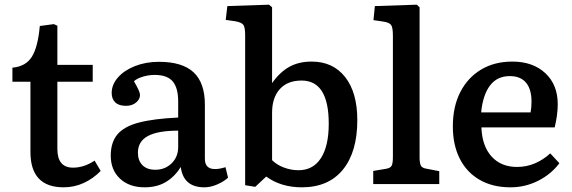

<svg xmlns="http://www.w3.org/2000/svg" viewBox="-20 -786 2445 820"><path d="M252 14Q110 14 110 -137V-437H33V-497Q90 -502 116 -543.5Q142 -585 150 -675L210 -683L225 -676V-509H376V-437H225V-150Q225 -70 292 -70Q339 -70 384 -100L410 -56Q378 -23 337.5 -4.5Q297 14 252 14Z M598 14Q532 14 492.5 -23Q453 -60 453 -121Q453 -178 481.5 -212Q510 -246 573 -262.5Q636 -279 741 -284V-352Q741 -411 717.5 -438.5Q694 -466 641 -466Q615 -466 590 -458.5Q565 -451 552 -439Q578 -395 578 -381Q578 -362 561 -348Q544 -334 518 -334Q488 -334 472.5 -348.5Q457 -363 457 -389Q457 -425 484 -455.5Q511 -486 557 -504Q603 -522 659 -522Q759 -522 807 -477Q855 -432 855 -339V-108Q855 -64 898 -64Q918 -64 943 -72L954 -27Q935 -10 907 2Q879 14 853 14Q763 14 752 -73Q726 -31 688 -8.5Q650 14 598 14ZM643 -61Q685 -61 713 -88.5Q741 -116 741 -158V-228Q654 -228 611.5 -205Q569 -182 569 -134Q569 -100 588.5 -80.5Q608 -61 643 -61Z M1070 12 1027 5V-635Q1027 -668 1020 -679Q1013 -690 986 -695L944 -701L951 -760L1129 -766L1142 -755V-437V-431Q1175 -478 1215.5 -500.5Q1256 -523 1311 -523Q1402 -523 1454 -457Q1506 -391 1506 -273Q1506 -137 1444.5 -61.5Q1383 14 1269 14Q1180 14 1117 -32ZM1255 -59Q1317 -59 1350.5 -110.5Q1384 -162 1384 -258Q1384 -442 1268 -442Q1208 -442 1175 -405.5Q1142 -369 1142 -304V-102Q1162 -82 1192.5 -70.5Q1223 -59 1255 -59Z M1574 0V-56L1628 -65Q1647 -68 1652.5 -78Q1658 -88 1658 -115V-634Q1658 -668 1650.5 -679Q1643 -690 1616 -694L1575 -700L1581 -760L1760 -766L1772 -755V-112Q1772 -91 1777 -79.5Q1782 -68 1804 -65L1856 -55V0Z M2160 14Q2084 14 2028.5 -18Q1973 -50 1943.5 -108.5Q1914 -167 1914 -246Q1914 -331 1946 -393Q1978 -455 2035 -489Q2092 -523 2168 -523Q2256 -523 2309 -473.5Q2362 -424 2362 -341Q2362 -296 2349 -242H2036Q2039 -162 2079.5 -117.5Q2120 -73 2188 -73Q2229 -73 2265 -88.5Q2301 -104 2330 -131L2369 -89Q2334 -42 2278.5 -14Q2223 14 2160 14ZM2035 -306H2246Q2250 -326 2250 -352Q2250 -405 2226.5 -433Q2203 -461 2157 -461Q2103 -461 2072.5 -420.5Q2042 -380 2035 -306Z"/></svg>

Font: Literata 12pt Medium
Style: Regular
Weight: 500
Designer: Latin by Veronika Burian and Jose Scaglione. Greek by Irene Vlachou. Cyrillic by Vera Evstafieva.
Foundry: TypeTogether
Version: Version 3.002